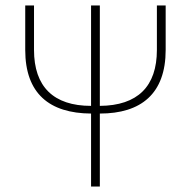

<svg xmlns="http://www.w3.org/2000/svg" viewBox="-20 -680 696 700"><path d="M312 0H344V-266C494 -266 584 -338 584 -498V-660H552V-498C552 -365 482 -295 344 -294V-660H312V-294C175 -294 104 -364 104 -498V-660H72V-498C72 -339 160 -267 312 -266Z"/></svg>

Font: Source Sans Pro ExtraLight
Style: Regular
Weight: 200
Designer: Paul D. Hunt
Foundry: Adobe Systems Incorporated
Version: Version 3.006;hotconv 1.0.111;makeotfexe 2.5.65597